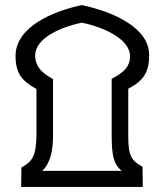

<svg xmlns="http://www.w3.org/2000/svg" viewBox="-20 -733 646 753"><path d="M63 0H540L539 -79C495 -103 483 -122 483 -200V-385C544 -417 565 -451 565 -517C565 -623 428 -686 301 -713C185 -689 41 -626 41 -514C41 -448 64 -416 123 -384V-200C121 -122 108 -100 64 -76ZM146 -63C180 -97 188 -145 188 -206V-423C147 -445 118 -470 118 -516C118 -582 216 -627 301 -644C387 -627 490 -579 490 -513C490 -468 460 -446 418 -424V-205C418 -126 424 -91 457 -63Z"/></svg>

Font: Noto Sans Arabic UI ExtraCondensed Extra
Style: Regular
Weight: 800
Width: 3
Designer: Nadine Chahine - Monotype Design Team
Foundry: Monotype Imaging Inc.
Version: Version 1.900